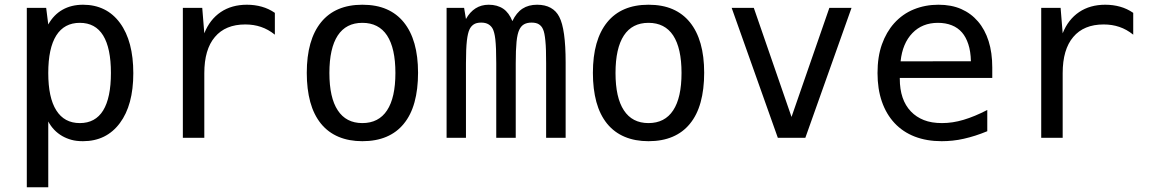

<svg xmlns="http://www.w3.org/2000/svg" viewBox="-20 -580 4856 808"><path d="M92.8 -546.9H174.3L183.1 -477.1Q206.1 -518.1 243.2 -539.1Q280.3 -560.1 329.6 -560.1Q378.4 -560.1 417.5 -541Q456.5 -522 484.9 -483.4Q513.2 -444.8 527.1 -391.8Q541 -338.9 541 -272Q541 -137.7 484.4 -62Q427.7 14.2 329.1 14.2Q301.3 14.2 280.8 8.5Q260.3 2.9 242.2 -7.3Q204.1 -29.3 183.1 -68.8V208H92.8ZM315.9 -62Q381.3 -62 414.1 -115.2Q446.8 -168.5 446.8 -272.9Q446.8 -377.4 414.1 -430.7Q381.3 -483.9 315.9 -483.9Q250.5 -483.9 216.8 -430.7Q183.1 -377 183.1 -272.9Q183.1 -168.9 216.8 -115.7Q250.5 -62 315.9 -62Z M749.5 -546.9H831.1L839.8 -439.9Q862.8 -498 909.2 -529.3Q955.1 -560.1 1019 -560.1Q1052.2 -560.1 1081.5 -551.8Q1095.7 -547.9 1109.9 -541.3Q1124 -534.7 1136.7 -525.9V-434.1Q1108.9 -456.5 1078.1 -466.8Q1047.9 -477.1 1012.2 -477.1Q928.7 -477.1 884.3 -424.3Q839.8 -372.1 839.8 -272V0H749.5Z M1504.9 14.2Q1448.7 14.2 1405 -4.2Q1361.3 -22.5 1331.1 -59.1Q1300.3 -97.2 1285.6 -151.1Q1271 -205.1 1271 -273.4Q1271 -412.1 1331.1 -486.3Q1391.1 -560.1 1504.9 -560.1Q1563.5 -560.1 1606.7 -541.3Q1649.9 -522.5 1679.2 -486.3Q1739.3 -412.1 1739.3 -273.9Q1739.3 -204.1 1724.4 -149.9Q1709.5 -95.7 1679.2 -59.1Q1649.9 -22.9 1606.2 -4.4Q1562.5 14.2 1504.9 14.2ZM1504.9 -62Q1573.7 -62 1608.9 -115.7Q1644 -168.9 1644 -272.9Q1644 -377 1608.9 -430.7Q1573.7 -483.9 1504.9 -483.9Q1436.5 -483.9 1401.4 -430.7Q1366.2 -377 1366.2 -272.9Q1366.2 -168.9 1401.4 -115.7Q1436.5 -62 1504.9 -62Z M1859.4 -546.9H1933.1L1940.9 -500Q1957 -529.3 1981.4 -544.9Q2005.4 -560.1 2036.6 -560.1Q2072.8 -560.1 2098.1 -543Q2122.1 -526.4 2136.2 -491.2Q2153.3 -526.9 2178.7 -543.5Q2204.1 -560.1 2240.2 -560.1Q2273.9 -560.1 2297.4 -547.1Q2320.8 -534.2 2333.5 -509.3Q2360.4 -458.5 2360.4 -316.9V0H2278.3V-313Q2278.3 -344.2 2277.6 -367.7Q2276.9 -391.1 2275.1 -408.4Q2273.4 -425.8 2271 -437.7Q2268.6 -449.7 2265.1 -457Q2259.8 -469.7 2248.5 -477.3Q2237.3 -484.9 2216.8 -484.9Q2198.2 -484.9 2185.5 -477.8Q2172.9 -470.7 2165.5 -455.1Q2157.2 -438 2153.8 -404.5Q2150.4 -371.1 2150.4 -313V0H2068.4V-313Q2068.4 -348.6 2067.4 -373.3Q2066.4 -397.9 2064.5 -414.6Q2062.5 -431.2 2059.8 -441.2Q2057.1 -451.2 2054.2 -457.5Q2047.9 -470.2 2035.9 -477.5Q2023.9 -484.9 2004.9 -484.9Q1984.4 -484.9 1972.9 -476.8Q1961.4 -468.8 1955.6 -455.6Q1952.1 -448.2 1949.5 -437Q1946.8 -425.8 1944.8 -408.9Q1942.9 -392.1 1941.9 -368.7Q1940.9 -345.2 1940.9 -313V0H1859.4Z M2709 14.2Q2652.8 14.2 2609.1 -4.2Q2565.4 -22.5 2535.2 -59.1Q2504.4 -97.2 2489.7 -151.1Q2475.1 -205.1 2475.1 -273.4Q2475.1 -412.1 2535.2 -486.3Q2595.2 -560.1 2709 -560.1Q2767.6 -560.1 2810.8 -541.3Q2854 -522.5 2883.3 -486.3Q2943.4 -412.1 2943.4 -273.9Q2943.4 -204.1 2928.5 -149.9Q2913.6 -95.7 2883.3 -59.1Q2854 -22.9 2810.3 -4.4Q2766.6 14.2 2709 14.2ZM2709 -62Q2777.8 -62 2813 -115.7Q2848.1 -168.9 2848.1 -272.9Q2848.1 -377 2813 -430.7Q2777.8 -483.9 2709 -483.9Q2640.6 -483.9 2605.5 -430.7Q2570.3 -377 2570.3 -272.9Q2570.3 -168.9 2605.5 -115.7Q2640.6 -62 2709 -62Z M3059.1 -546.9H3152.3L3311 -87.9L3470.2 -546.9H3563.5L3369.1 0H3253.4Z M3942.9 14.2Q3879.9 14.2 3829.8 -5.1Q3779.8 -24.4 3744.6 -62Q3709.5 -99.6 3691.2 -152.6Q3672.9 -205.6 3672.9 -272.5Q3672.9 -341.3 3691.4 -393.3Q3710 -445.3 3742.7 -481.9Q3778.3 -521.5 3826.2 -540.8Q3874 -560.1 3929.2 -560.1Q3983.9 -560.1 4025.1 -542Q4066.4 -523.9 4095.7 -489.7Q4125 -455.6 4140.4 -407Q4155.8 -358.4 4155.8 -295.9V-252H3766.6V-249Q3766.6 -159.7 3813.5 -110.8Q3835.9 -87.4 3867.9 -74.7Q3899.9 -62 3944.3 -62Q3988.8 -62 4034.7 -75.7Q4082 -89.8 4134.8 -117.2V-27.8Q4108.9 -17.1 4084.5 -9.3Q4060.1 -1.5 4036.1 3.9Q4012.7 9.3 3989.3 11.7Q3965.8 14.2 3942.9 14.2ZM4065.9 -322.3Q4064.9 -364.3 4054.9 -394.3Q4044.9 -424.3 4028.8 -442.9Q4011.2 -463.4 3985.4 -473.6Q3959.5 -483.9 3927.2 -483.9Q3861.3 -483.9 3819.8 -440.9Q3777.8 -397.5 3770 -321.8Z M4361.8 -546.9H4443.4L4452.1 -439.9Q4475.1 -498 4521.5 -529.3Q4567.4 -560.1 4631.3 -560.1Q4664.6 -560.1 4693.8 -551.8Q4708 -547.9 4722.2 -541.3Q4736.3 -534.7 4749 -525.9V-434.1Q4721.2 -456.5 4690.4 -466.8Q4660.2 -477.1 4624.5 -477.1Q4541 -477.1 4496.6 -424.3Q4452.1 -372.1 4452.1 -272V0H4361.8Z"/></svg>

Font: Hack
Style: Regular
Weight: 400
Monospace: yes
Designer: Christopher Simpkins
Foundry: Christopher Simpkins
Version: Version 2.019; ttfautohint (v1.4.1) -l 4 -r 80 -G 350 -x 0 -